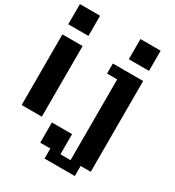

<svg xmlns="http://www.w3.org/2000/svg" viewBox="-231 -902 1154 1267"><g transform="rotate(30 346.0 -269.0)"><path d="M0 0V-538.1H153.8V0ZM307.6 230.5V153.8H230.5V0H384.3V153.8H461.4V-461.4H384.3V-538.1H615.2V153.8H538.1V230.5ZM0 -615.2V-769H153.8V-615.2ZM461.4 -615.2V-769H615.2V-615.2Z"/></g></svg>

Font: Good Old DOS
Style: Regular
Weight: 400
Designer: Vasily Draigo
Foundry: Vasily Draigo
Version: 1.0